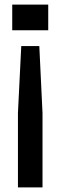

<svg xmlns="http://www.w3.org/2000/svg" viewBox="-20 -620 286 840"><path d="M73 -418.5H152L166 -125V200H58.5V-125.5ZM33.5 -600H191V-487.5H33.5Z"/></svg>

Font: Big Shoulders Medium
Style: Regular
Weight: 500
Designer: Patric King
Foundry: XO Type Co
Version: Version 2.002